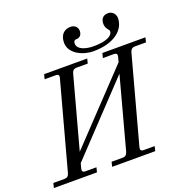

<svg xmlns="http://www.w3.org/2000/svg" viewBox="-170 -1090 1208 1239"><g transform="rotate(-20 434.0 -470.5)"><path d="M372 -858C372 -785 458 -742 533 -742C677 -742 754 -810 754 -890C754 -914 736 -941 704 -941C670 -941 652 -921 652 -886C652 -868 660 -853 668 -844C674 -836 677 -834 677 -827C677 -794 628 -772 545 -772C495 -772 435 -787 435 -830C435 -837 437 -842 439 -846C441 -849 446 -853 454 -853C480 -853 494 -870 494 -897C494 -918 479 -941 445 -941C408 -941 372 -918 372 -858ZM-10 0H286L294 -32H218C200 -32 194 -41 199 -59L208 -92L640 -549L508 -59C502 -41 493 -32 474 -32H398L390 0H686L694 -32H619C600 -32 594 -41 599 -59L760 -653C766 -672 776 -680 795 -680H870L878 -712H582L574 -680H649C668 -680 674 -672 669 -653L660 -620L227 -163L360 -653C365 -672 376 -680 394 -680H470L478 -712H182L174 -680H250C268 -680 275 -672 269 -653L108 -59C103 -41 93 -32 74 -32H-2Z"/></g></svg>

Font: Old Standard
Style: Italic
Weight: 400
Italic angle: -15.2°
Designer: Alexey Kryukov <alexios@thessalonica.org.ru>
Version: Version 2.0